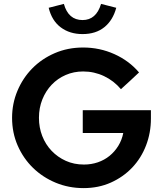

<svg xmlns="http://www.w3.org/2000/svg" viewBox="-20 -955 837 986"><path d="M42 0ZM755 -346Q755 -273 730 -208Q705 -143 659 -94.5Q613 -46 549.5 -17.5Q486 11 409 11Q333 11 266.5 -16.5Q200 -44 150 -92.5Q100 -141 71 -207Q42 -273 42 -350Q42 -423 69.5 -488.5Q97 -554 145.5 -603.5Q194 -653 261 -682Q328 -711 407 -711Q492 -711 567.5 -677Q643 -643 694 -583Q671 -561 647.5 -539.5Q624 -518 601 -497Q565 -540 514.5 -564Q464 -588 407 -588Q359 -588 317.5 -570Q276 -552 245.5 -520Q215 -488 197.5 -444.5Q180 -401 180 -350Q180 -300 197 -256.5Q214 -213 245 -180.5Q276 -148 318 -129Q360 -110 411 -110Q449 -110 482.5 -121.5Q516 -133 542.5 -154.5Q569 -176 587.5 -206Q606 -236 613 -272H405V-389H755ZM404 -852Q474 -852 499 -935Q519 -930 538 -925Q557 -920 577 -915Q560 -851 516 -815.5Q472 -780 404 -780Q338 -780 292 -814.5Q246 -849 230 -915Q250 -920 269 -925Q288 -930 308 -935Q331 -852 404 -852Z"/></svg>

Font: Rosa Sans SemiBold
Style: Regular
Weight: 600
Designer: Pentagram / MCKL
Foundry: Pentagram / MCKL
Version: Version 1.005;September 16, 2019;FontCreator 11.5.0.2425 64-